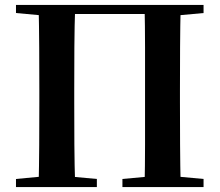

<svg xmlns="http://www.w3.org/2000/svg" viewBox="-20 -761 893 781"><path d="M137 0Q139 -85 139.5 -171.5Q140 -258 140 -346V-394Q140 -481 139.5 -567.5Q139 -654 137 -741H286Q283 -656 282.5 -568.5Q282 -481 282 -394V-347Q282 -259 282.5 -173Q283 -87 286 0ZM568 0Q570 -85 570 -171.5Q570 -258 570 -347V-394Q570 -481 570 -567.5Q570 -654 568 -741H715Q713 -656 712.5 -568.5Q712 -481 712 -394V-346Q712 -260 712.5 -173.5Q713 -87 715 0ZM45 0V-33L194 -47H221L374 -33V0ZM478 0V-33L630 -47H656L808 -33V0ZM45 -708V-741H211V-694H198ZM641 -694V-741H808V-708L655 -694ZM211 -704V-741H641V-704Z"/></svg>

Font: Noto Serif TC
Style: Bold
Weight: 700
Designer: Ryoko NISHIZUKA 西塚涼子 (kana & ideographs); Frank Grießhammer (Latin, Greek & Cyrillic); Wenlong ZHANG 张文龙 (bopomofo); San
Foundry: Adobe
Version: Version 2.002-H1;hotconv 1.1.0;makeotfexe 2.6.0